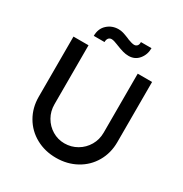

<svg xmlns="http://www.w3.org/2000/svg" viewBox="-199 -1034 1139 1193"><g transform="rotate(30 370.0 -437.5)"><path d="M88 -269V-701H196V-278Q196 -228 219.5 -187Q243 -146 283 -122Q323 -98 370 -98Q419 -98 460 -122Q501 -146 525 -187Q549 -228 549 -278V-701H652V-269Q652 -191 615.5 -128Q579 -65 514.5 -29.5Q450 6 370 6Q290 6 225.5 -29.5Q161 -65 124.5 -128Q88 -191 88 -269ZM353 -791 351 -792Q336 -798 323.5 -802Q311 -806 302 -806Q288 -806 280 -796Q272 -786 272 -768H195Q195 -820 228.5 -850.5Q262 -881 309 -881Q326 -881 341.5 -876.5Q357 -872 382 -862L389 -859L393 -857Q406 -852 418.5 -848.5Q431 -845 439 -845Q453 -845 461 -854.5Q469 -864 468 -881H544Q544 -835 516.5 -801.5Q489 -768 444 -768Q423 -768 402 -774Q381 -780 353 -791Z"/></g></svg>

Font: Easer Grotesk Variable
Style: Regular
Weight: 400
Designer: Boardeaser, Bonnie Shaver-Troup, Thomas Jockin
Foundry: Lexend
Version: Version 1.001;Glyphs 3.1.2 (3151)